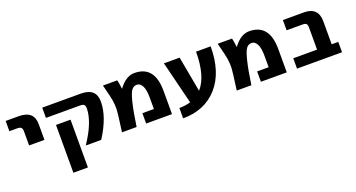

<svg xmlns="http://www.w3.org/2000/svg" viewBox="-46 -1143 3660 1976"><g transform="rotate(-20 1783.5 -155.0)"><path d="M31.2 -407.2V-519.5H173.8Q339.8 -519.5 339.8 -372.1V-200.2H171.9V-353.5Q171.9 -383.8 159.7 -395.5Q147.5 -407.2 117.2 -407.2Z M431.6 -407.2V-519.5H854.5Q1020.5 -519.5 1020.5 -372.1Q1020.5 -204.1 888.7 0H719.7Q860.4 -209 860.4 -356.4Q860.4 -384.8 848.6 -396Q836.9 -407.2 806.6 -407.2ZM503.9 219.7V-303.7H663.1V219.7Z M1096.7 -519.5H1252.9Q1256.8 -508.8 1262.7 -472.2Q1268.6 -435.5 1269.5 -422.9H1271.5Q1350.6 -530.3 1443.4 -530.3Q1664.1 -530.3 1664.1 -254.9V0H1380.9V-113.3H1506.8V-238.3Q1506.8 -325.2 1484.4 -366.7Q1461.9 -408.2 1426.8 -408.2Q1391.6 -408.2 1370.1 -380.9Q1323.2 -323.2 1276.4 0H1116.2Q1145.5 -205.1 1145.5 -251.5Q1145.5 -297.9 1138.7 -340.8Q1131.8 -383.8 1096.7 -519.5Z M1756.8 -33.2Q1825.2 -33.2 1880.9 -50.8L1764.6 -519.5H1936.5L2007.8 -130.9Q2116.2 -252 2116.2 -519.5H2276.4Q2276.4 -236.3 2135.7 -78.1Q1995.1 80.1 1756.8 80.1Z M2353.5 -519.5H2509.8Q2513.7 -508.8 2519.5 -472.2Q2525.4 -435.5 2526.4 -422.9H2528.3Q2607.4 -530.3 2700.2 -530.3Q2920.9 -530.3 2920.9 -254.9V0H2637.7V-113.3H2763.7V-238.3Q2763.7 -325.2 2741.2 -366.7Q2718.8 -408.2 2683.6 -408.2Q2648.4 -408.2 2627 -380.9Q2580.1 -323.2 2533.2 0H2373Q2402.3 -205.1 2402.3 -251.5Q2402.3 -297.9 2395.5 -340.8Q2388.7 -383.8 2353.5 -519.5Z M3033.2 0V-113.3H3293.9V-356.4Q3293.9 -385.7 3282.7 -396.5Q3271.5 -407.2 3242.2 -407.2H3067.4V-519.5H3300.8Q3376 -519.5 3415 -480.5Q3454.1 -441.4 3454.1 -366.2V-113.3H3526.4V0Z"/></g></svg>

Font: GenEi M Gothic v2 Heavy
Style: Regular
Weight: 800
Version: Version 2.0